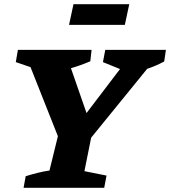

<svg xmlns="http://www.w3.org/2000/svg" viewBox="-20 -892 808 912"><path d="M92 0 102 -55Q131 -64 159 -71Q187 -78 215 -82L255 -245L125 -573L55 -597L65 -655H415L409 -601Q365 -582 317 -568L391 -355L550 -564L469 -597L480 -655H768L760 -600Q721 -579 679 -565L413 -238L381 -79L486 -58L475 0ZM308 -774 329 -872H594L573 -774Z"/></svg>

Font: Piazzolla SC
Style: Bold Italic
Weight: 700
Italic angle: -11.3°
Designer: Juan Pablo del Peral
Foundry: Huerta Tipografica
Version: Version 1.330